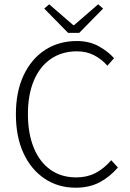

<svg xmlns="http://www.w3.org/2000/svg" viewBox="-20 -862 606 894"><path d="M332 12Q251 12 188 -30Q125 -72 89.5 -148.5Q54 -225 54 -330Q54 -435 90 -511.5Q126 -588 190 -629.5Q254 -671 338 -671Q396 -671 440 -646.5Q484 -622 511 -591L480 -556Q454 -586 418.5 -604.5Q383 -623 338 -623Q268 -623 216.5 -587.5Q165 -552 137.5 -486.5Q110 -421 110 -331Q110 -241 137 -174.5Q164 -108 214.5 -72Q265 -36 335 -36Q385 -36 424 -56Q463 -76 498 -116L529 -82Q491 -38 443.5 -13Q396 12 332 12ZM297 -709 186 -822 209 -842 321 -745H325L437 -842L460 -822L349 -709Z"/></svg>

Font: Assistant Light
Style: Regular
Weight: 300
Designer: Hebrew By Ben Nathan, Latin by Paul Hunt
Version: Version 3.000